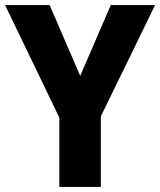

<svg xmlns="http://www.w3.org/2000/svg" viewBox="-20 -734 629 754"><path d="M295 -436 415 -714H589L376 -277V0H213V-272L0 -714H175Z"/></svg>

Font: Noto Sans Gurmukhi SemiCondensed ExtraBold
Style: Regular
Weight: 800
Width: 4
Designer: Jelle Bosma - Monotype Design Team
Foundry: Monotype Imaging Inc.
Version: Version 2.004; ttfautohint (v1.8.4.7-5d5b)